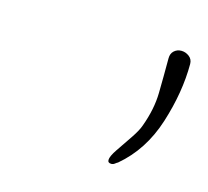

<svg xmlns="http://www.w3.org/2000/svg" viewBox="-47 -705 335 309"><g transform="rotate(15 120.5 -550.5)"><path d="M160 -448Q154 -448 154 -453Q154 -459 162.5 -471.5Q171 -484 180.5 -498Q190 -512 193 -521Q204 -551 204.5 -578Q205 -605 205 -636Q205 -644 210 -648.5Q215 -653 222 -653Q229 -653 235 -648.5Q241 -644 241 -636Q241 -589 224.5 -537Q208 -485 170 -453Q168 -452 165.5 -450Q163 -448 160 -448Z"/></g></svg>

Font: Ms Madi
Style: Regular
Weight: 400
Designer: Robert E. Leuschke
Foundry: Robert E. Leuschke
Version: Version 1.010; ttfautohint (v1.8.3)